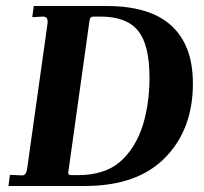

<svg xmlns="http://www.w3.org/2000/svg" viewBox="-20 -617 676 637"><path d="M53 -35Q67 -35 70 -57L138 -541V-545Q138 -562 123 -562L87 -560L92 -597H334Q478 -597 549 -531.5Q620 -466 620 -340Q620 -188 528 -94Q436 0 262 0H8L13 -37ZM454 -202Q476 -274 476 -360Q476 -468 438 -515Q400 -562 313 -562H291Q278 -562 277 -549L207 -49L206 -45Q206 -36 216 -36H238Q327 -36 378 -80Q429 -124 454 -202Z"/></svg>

Font: Unna
Style: Bold Italic
Weight: 700
Italic angle: -8.05°
Designer: Jorge de Buen Unna
Foundry: Omnibus-Type
Version: Version 2.008